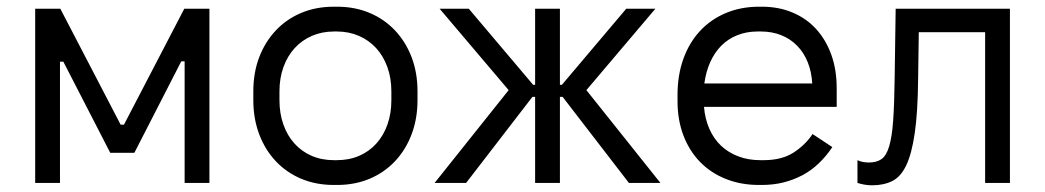

<svg xmlns="http://www.w3.org/2000/svg" viewBox="-20 -546 3119 573"><path d="M85 0H159V-362H169L309 -90H381L521 -363H531V0H605V-520H530L350 -174H340L160 -520H85Z M976 6H986Q1039 6 1083 -12.5Q1127 -31 1159 -65Q1191 -99 1208.5 -145.5Q1226 -192 1226 -247V-273Q1226 -329 1208.5 -375Q1191 -421 1159 -455Q1127 -489 1083 -507.5Q1039 -526 986 -526H976Q923 -526 879 -507.5Q835 -489 803 -455Q771 -421 753.5 -375Q736 -329 736 -273V-247Q736 -192 753.5 -145.5Q771 -99 803 -65Q835 -31 879 -12.5Q923 6 976 6ZM977 -68Q940 -68 910 -81Q880 -94 858.5 -118Q837 -142 825.5 -175Q814 -208 814 -247V-273Q814 -313 826 -346Q838 -379 859.5 -402.5Q881 -426 911 -439Q941 -452 977 -452H985Q1021 -452 1051 -439Q1081 -426 1102.5 -402.5Q1124 -379 1136 -346Q1148 -313 1148 -273V-247Q1148 -208 1136.5 -175Q1125 -142 1103.5 -118Q1082 -94 1052 -81Q1022 -68 985 -68Z M1577 0H1651V-257H1659L1857 0H1951L1730 -277L1936 -520H1849L1657 -293H1651V-520H1577V-293H1571L1379 -520H1292L1498 -277L1277 0H1371L1569 -257H1577Z M2245 6H2253Q2288 6 2318 -1.5Q2348 -9 2374.5 -23Q2401 -37 2423.5 -58.5Q2446 -80 2464 -107L2405 -146Q2383 -113 2348 -90.5Q2313 -68 2259 -68H2249Q2213 -68 2183 -79.5Q2153 -91 2131.5 -111.5Q2110 -132 2097 -161.5Q2084 -191 2081 -227H2477V-283Q2477 -338 2461 -382.5Q2445 -427 2416 -459Q2387 -491 2345.5 -508.5Q2304 -526 2254 -526H2246Q2191 -526 2146 -507Q2101 -488 2069 -453.5Q2037 -419 2019.5 -370.5Q2002 -322 2002 -263V-244Q2002 -188 2019.5 -142Q2037 -96 2069 -63Q2101 -30 2146 -12Q2191 6 2245 6ZM2082 -297Q2087 -333 2100 -361.5Q2113 -390 2133 -410Q2153 -430 2180.5 -441Q2208 -452 2241 -452H2251Q2284 -452 2311.5 -441Q2339 -430 2359 -409.5Q2379 -389 2390.5 -360.5Q2402 -332 2404 -297Z M2583 7Q2617 7 2642.5 -5.5Q2668 -18 2684.5 -52.5Q2701 -87 2710 -149Q2719 -211 2720 -309L2722 -450H2920V0H2994V-520H2653L2650 -313Q2649 -235 2645.5 -186Q2642 -137 2633.5 -109Q2625 -81 2610.5 -71Q2596 -61 2573 -61Q2565 -61 2556 -62.5Q2547 -64 2539 -68V0Q2549 3 2559.5 5Q2570 7 2583 7Z"/></svg>

Font: Fixel Variable
Style: Regular
Weight: 100
Width: 3
Designer: AlfaBravo + MacPaw
Foundry: Kyrylo Tkachov, Marchela Mozhyna, Serhii Makarenko, Maria Weinstein, Zakhar Kryvoshyya
Version: Version 1.211